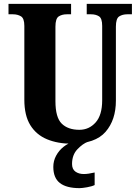

<svg xmlns="http://www.w3.org/2000/svg" viewBox="-20 -734 703 994"><path d="M351 10Q279 10 223.5 -13Q168 -36 137 -86Q106 -136 106 -218V-600Q106 -639 88.5 -649.5Q71 -660 47 -660H24V-714H348V-660H326Q301 -660 284 -649Q267 -638 267 -596V-210Q267 -126 299.5 -94Q332 -62 391 -62Q441 -62 475 -100Q509 -138 509 -215V-600Q509 -639 492.5 -649.5Q476 -660 451 -660H429V-714H663V-660H639Q614 -660 597 -649Q580 -638 580 -596V-213Q580 -113 526.5 -51.5Q473 10 351 10ZM392 240Q324 240 290 213.5Q256 187 256 130Q256 99 270.5 72Q285 45 309 26Q333 7 359 0H435Q408 10 380.5 39Q353 68 353 115Q353 142 370.5 154.5Q388 167 414 167Q436 167 470 159V224Q456 231 430.5 235.5Q405 240 392 240Z"/></svg>

Font: Noto Serif Hebrew Condensed ExtraBold
Style: Regular
Weight: 800
Width: 3
Designer: Monotype Design Team
Foundry: Monotype Imaging Inc.
Version: Version 2.004; ttfautohint (v1.8.4.7-5d5b)